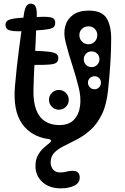

<svg xmlns="http://www.w3.org/2000/svg" viewBox="-20 -783 685 1050"><path d="M62 -314Q70.5 -412.5 83.8 -513.8Q97 -615 111 -707Q115.5 -735.5 123.8 -749.2Q132 -763 149 -763Q167 -763 174.8 -746.8Q182.5 -730.5 181 -696Q178.5 -618.5 174.8 -550.5Q171 -482.5 167.8 -419Q164.5 -355.5 163 -292Q161.5 -226.5 177.5 -183.8Q193.5 -141 225.8 -120Q258 -99 305 -99Q356.5 -99 384.2 -128Q412 -157 418 -204.2Q424 -251.5 410 -306Q394.5 -368.5 374.5 -429.2Q354.5 -490 338 -556Q326.5 -603 337.2 -641.2Q348 -679.5 380.2 -702.2Q412.5 -725 465 -725Q536.5 -725 562.2 -684.5Q588 -644 588 -572Q588 -537 586.8 -502.5Q585.5 -468 583.2 -433.2Q581 -398.5 578 -363.2Q575 -328 571 -291Q563 -209.5 537 -157Q511 -104.5 475.2 -72.5Q439.5 -40.5 401.5 -20.8Q363.5 -1 330.8 15Q298 31 277.5 51.5Q257 72 257 106Q257 127 270 143.5Q283 160 309 160Q330 160 344.8 155.5Q359.5 151 378 151Q397.5 151 406.8 160.8Q416 170.5 416 188Q416 218.5 385.5 232.8Q355 247 313 247Q249.5 247 211.8 212.5Q174 178 174 125Q174 91 186.8 67.2Q199.5 43.5 216.5 28Q233.5 12.5 246.2 3Q259 -6.5 259 -13Q259 -16 256.2 -18.8Q253.5 -21.5 248 -22Q150.5 -35 100.2 -107Q50 -179 62 -314ZM302 -183Q279.5 -183 263.8 -198.8Q248 -214.5 248 -237Q248 -259.5 263.8 -275.2Q279.5 -291 302 -291Q324.5 -291 340.2 -275.2Q356 -259.5 356 -237Q356 -214.5 340.2 -198.8Q324.5 -183 302 -183ZM210 -691Q250.5 -692 266.2 -685.5Q282 -679 282 -658Q282 -638.5 268.5 -631Q255 -623.5 210 -619Q184.5 -617 149 -615Q113.5 -613 88 -612Q46 -611.5 28 -618.8Q10 -626 10 -647Q10 -666.5 27.8 -674Q45.5 -681.5 85 -685Q111.5 -687.5 147.8 -689Q184 -690.5 210 -691ZM170 -505Q222.5 -503.5 250.2 -499.8Q278 -496 288.5 -488Q299 -480 299 -466Q299 -449 289 -440.8Q279 -432.5 250.2 -430Q221.5 -427.5 165 -428Q154 -428 141.5 -428.8Q129 -429.5 120 -431Q100 -434 91.5 -441.5Q83 -449 83 -466Q83 -487 92.5 -496Q102 -505 122 -505Q134 -505 146.8 -505Q159.5 -505 170 -505ZM477 -705Q488.5 -706 494.8 -696.5Q501 -687 501 -675Q501 -664 495 -654.5Q489 -645 476 -645Q474.5 -645 472.5 -645Q470.5 -645 469 -645Q454 -645 446 -655.5Q438 -666 438 -678Q438 -688 444.2 -696.2Q450.5 -704.5 464 -705Q467 -705 470.5 -705Q474 -705 477 -705ZM481 -416Q499 -416 511.5 -428.5Q524 -441 524 -459Q524 -477 511.5 -489.5Q499 -502 481 -502Q463 -502 450.5 -489.5Q438 -477 438 -459Q438 -441 450.5 -428.5Q463 -416 481 -416ZM464 -541Q484.5 -541 498.2 -555.5Q512 -570 512 -591Q512 -611.5 498.2 -625.2Q484.5 -639 464 -639Q443 -639 428.5 -625.2Q414 -611.5 414 -591Q414 -570 428.5 -555.5Q443 -541 464 -541ZM497 -295Q512 -295 522 -305.5Q532 -316 532 -331Q532 -346 522 -356Q512 -366 497 -366Q482 -366 471.5 -356Q461 -346 461 -331Q461 -316 471.5 -305.5Q482 -295 497 -295Z"/></svg>

Font: Kablammo
Style: Regular
Weight: 400
Designer: Travis Kochel, Lizy Gershenzon, Daria Petrova, Ethan Cohen
Foundry: Vectro Type Foundry
Version: Version 1.002